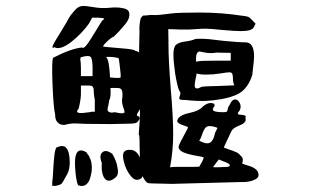

<svg xmlns="http://www.w3.org/2000/svg" viewBox="-20 -671 1040 643"><path d="M155 -48.5V-62Q156.5 -67.2 158 -98Q159.5 -128.8 162.5 -154.2Q166.2 -179.8 172.2 -178.2Q206 -193.2 212 -149Q218 -105.5 201.5 -81.5Q191 -61.2 186.5 -56Q181.2 -51.5 167 -48.5ZM308.8 -611.8H288.5L278 -592.2Q254 -558.5 218 -530Q181.2 -502.2 162.5 -512.8Q151.2 -506 158.8 -522.5Q161 -527.8 182.8 -563Q204.5 -598.2 209.8 -608.8Q215 -619.2 228.5 -634.2Q241.2 -650 255.5 -650.8Q269 -651.5 293.8 -647Q318.5 -642.5 344.8 -644.8Q371 -647.8 389.8 -644Q407.8 -641 411.5 -632Q414.5 -623 412.2 -613.2Q410 -603.5 399.5 -590Q388.2 -576.5 380 -567.5Q371.8 -558.5 360.5 -548Q352.2 -545 338.8 -532.2Q325.2 -519.5 325.2 -515Q326.8 -514.2 380 -509.8Q432.5 -506 432.5 -500.8Q455 -499.2 463.2 -454.2Q470.8 -410 465.5 -364.2Q460.2 -318.5 451.2 -310.2Q452 -309.5 443 -296Q434 -283.2 442.2 -282.5Q454.2 -276.5 439.2 -261.5Q434.8 -257.8 419.8 -257Q404 -256.2 351.5 -255.5Q298.2 -255.5 267.5 -256.2Q236.8 -257.8 229.2 -257.8Q221.8 -257.8 207.5 -255.5Q189.5 -248.8 176.8 -257.8Q164 -267.5 164.8 -286.2Q158.8 -311.8 155.8 -390.5Q152.8 -470 158 -477.5Q217.2 -508.2 254.8 -512Q261.5 -503.8 285.5 -542.8Q291.5 -552.5 307.2 -578Q322.2 -604.2 325.2 -604.2Q335 -609.5 319.2 -611Q314.8 -611.8 308.8 -611.8ZM231.5 -111.5Q227.8 -171.5 254.8 -167Q262.2 -165.5 270.5 -160.2Q269.8 -158.8 275 -152.8Q280.2 -146.8 279.5 -143.8Q284 -138.5 286.2 -125Q288.5 -112.2 287 -97.2Q284.8 -83 280.2 -69.5Q275 -56.8 265.2 -50.8Q254.8 -45.5 241.2 -50.8Q233.8 -68.8 231.5 -111.5ZM287 -296.8H297.5V-337.2Q295.2 -346.2 294.5 -356Q293.8 -365.8 293.8 -370.2Q293.8 -374.8 291.5 -378.5Q290 -383 284.8 -383.8Q279.5 -385.2 269 -384.5H251V-354.5Q250.2 -335 243.5 -307.2Q225.5 -287.8 267.5 -293.8Q272 -294.5 279.5 -295.2Q286.2 -296.8 287 -296.8ZM250.2 -479Q248.8 -473.8 248.8 -472.2Q248.8 -471.5 250.2 -462.5Q251 -453.5 251 -443.8V-416H290V-447.5Q289.2 -476 282.5 -481.2Q275 -486.5 250.2 -479ZM320.8 -125.8Q311 -150.5 323 -161Q335 -171.5 356 -155.8Q362 -146.8 367.2 -133.2Q372.5 -119.8 374.8 -101.8Q377 -84.5 366.5 -76.2Q344 -57.5 331.2 -72.5Q318.5 -88.2 320.8 -125.8ZM348.5 -411.5H350Q386.8 -407.8 383.8 -413Q385.2 -419 381.5 -446.8Q378.5 -474.5 377 -476Q374.8 -477.5 364.2 -479Q353.8 -480.5 345.5 -480.5Q336.5 -481.2 335 -479.8Q338 -478.2 340.2 -472.2Q342.5 -467 344 -458Q345.5 -449 346.2 -441.5Q347 -434 347.8 -423.5Q348.5 -413.8 348.5 -411.5ZM341.8 -314Q340.2 -310.2 340.2 -305Q340.2 -300.5 341.8 -298.2Q344 -296.8 349.2 -294.5Q354.5 -293 364.2 -295.2Q378.5 -292.2 386 -291.5Q393.5 -291.5 395.8 -293Q398 -295.2 396.5 -299.8Q395.8 -304.2 393.5 -309.5Q391.2 -314.8 389.8 -323Q387.5 -331.2 389.8 -345.5Q391.2 -359.8 388.2 -368Q385.2 -376.2 375.5 -376.2Q365.8 -377 350 -376.2Q352.2 -344 345.5 -335Q345.5 -330.5 344 -324.5Q342.5 -318.5 341.8 -314ZM392 -152Q393.5 -170 415.2 -169.2Q440.8 -170 452 -133.2Q464 -96.5 455 -75.5Q437.8 -61.2 422 -77Q407 -92.8 398.8 -116Q391.2 -139.2 392 -152ZM556.2 -55.2 486.5 -56.8Q476.8 -56.8 470.8 -60.5Q465.5 -65.8 457.2 -80.8Q456.5 -80 455 -80Q450.5 -80 449 -115.2Q448.2 -151.2 447.5 -186.5Q447.5 -221.8 444.5 -220.2Q449 -272.8 449 -302.8Q449 -333.5 446.8 -381.5Q445.2 -429.5 445.2 -461Q445.2 -492.5 446 -509.8Q446.8 -527.8 446.8 -548Q447.5 -568.2 446.8 -575.8Q446.8 -584 448.2 -594.5Q449.8 -605 450.5 -607.2Q451.2 -610.2 455 -614.8Q459.5 -620 463.2 -619.2Q467 -618.5 475.2 -620Q484.2 -621.5 493.2 -620.8Q502.2 -620 517.2 -621.5Q533 -623 554.8 -626Q576.5 -629 648.5 -629Q721.2 -629 789.5 -618.5Q806 -617 810.5 -614.8Q815.8 -613.2 824 -604.2L836 -591.5L830 -580.2Q824 -566.8 787.2 -566.8Q769.2 -566.8 725.8 -570.5Q682.2 -575 668.8 -575Q656 -575 636.5 -573.5Q617.8 -572 607.2 -572H583.2Q569.8 -572.8 567.5 -572.8L543.5 -573.5L544.2 -530.8V-521.8Q544.2 -470 551.8 -374Q560 -278.8 560 -222.5Q560 -167 549.5 -110.8Q556.2 -112.2 579.5 -112.2H623Q641.8 -112.2 647.8 -113L651.5 -120.5Q656 -127.2 659 -134Q662 -140.8 662 -143Q662 -144.5 661.2 -144.5Q660.5 -145.2 635 -149.8Q610.2 -154.2 593.8 -161Q578 -168.5 578 -179Q578 -182.8 585.5 -197.8Q593.8 -213.5 602 -228.5Q610.2 -243.5 609.5 -245Q608.8 -246.5 590.8 -252.5Q573.5 -258.5 573.5 -266Q573.5 -268.2 575.8 -272.8Q584.8 -287 615.5 -293Q647 -299.8 658.2 -313.2Q672.5 -326 685.2 -326Q698.8 -326 698.8 -318.5Q698.8 -315.5 695 -311Q692.8 -306.5 692.8 -304.2Q692.8 -295.2 728 -295.2Q737.8 -295.2 740 -297.5Q742.2 -300.5 743 -307.2Q744.5 -314.8 749.8 -320.8Q756.5 -338 767.8 -338Q775.2 -338 779.8 -330.5Q785.8 -323.8 785.8 -313.2Q785.8 -302.8 776.8 -293.8Q775.2 -288.5 781.2 -287Q788 -287 795.5 -285.5Q803 -284.8 803 -279.5Q803 -278 802.2 -276.5Q802.2 -275.8 802.2 -273.5Q803 -272 803 -271.2Q803 -258.5 780.5 -250.2Q758.8 -242 754.2 -230Q729.5 -178.2 729.5 -176.8Q734 -175.2 748.2 -170Q762.5 -165.5 770 -161.8Q778.2 -158.8 785 -150.5Q793.2 -143.8 793.2 -136.2Q793.2 -129.5 791 -123.5Q793.2 -122 805.2 -118.2Q818 -114.5 824.8 -111.5Q832.2 -108.5 839 -101.8Q845.8 -95 845.8 -84.5Q845.8 -74 830 -68Q815 -61.2 791.8 -61.2H779.8ZM566.8 -423.5Q560.8 -464 560.8 -488.8Q560.8 -514.2 570.5 -521.8Q581 -530 602 -532.2Q623.8 -535.2 634.2 -540.5Q639.5 -541.2 656.8 -541.2Q674.8 -541.2 725.8 -534.5Q778.2 -529.2 802.2 -529.2Q830.8 -529.2 830.8 -482.8Q830.8 -469.2 827.8 -446.8Q824.8 -424.2 824.8 -419.8Q811.2 -377 782 -359Q752.8 -341.8 693.5 -335Q671.8 -332.8 656.8 -332.8Q641.8 -332.8 621.5 -334.2Q602 -336.5 590.8 -336.5Q580.2 -336.5 580.2 -342.5Q580.2 -344 581.8 -348.5Q584 -353.8 584 -358.2Q584 -363.5 580.2 -367.2Q573.5 -383 566.8 -423.5ZM638 -425Q638.8 -421.2 635 -407Q632 -392.8 632 -383.8Q632 -374.8 640.2 -374.8Q645.5 -374.8 654.5 -380Q662 -382.2 710 -383Q758.8 -384.5 764.8 -385.2Q760.2 -395 760.2 -406.2Q760.2 -418.2 758 -423.5Q755.8 -428.8 748.2 -428.8Q740.8 -428.8 717.5 -425Q695 -421.2 671 -421.2Q647.8 -421.2 638 -425ZM701.8 -467.8H752.8V-494L704 -494.8Q697.2 -493.2 686.8 -493.2Q676.2 -493.2 663.5 -495.5Q651.5 -498.5 649.2 -498.5Q637.2 -498.5 636.5 -476.8V-465.5Q637.2 -464 643.2 -465.5Q650 -467.8 701.8 -467.8ZM674 -191Q692 -191 698.8 -220.2Q700.2 -227.8 704 -233.8Q707.8 -239.8 707.8 -242Q707.8 -244.2 699.5 -245.8Q691.2 -248.8 681.5 -248.8Q671.8 -248.8 665.8 -240.5Q660.5 -232.2 656 -218.8Q652.2 -206 647 -200Q664.2 -191 674 -191ZM749.8 -116.8Q749.8 -120.5 744.5 -123.5Q739.2 -126.5 727.2 -131Q715.2 -136.2 713 -137Q707 -130.2 693.5 -111.5Q695.8 -111.5 700.2 -110.8Q705.5 -110.8 707.8 -110.8L743 -112.2Q749.8 -114.5 749.8 -116.8Z"/></svg>

Font: NaniFont Regular
Style: Regular
Weight: 400
Designer: Nanigashitei
Version: Version 1.036